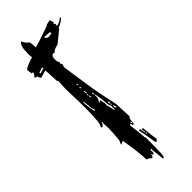

<svg xmlns="http://www.w3.org/2000/svg" viewBox="-280 -762 888 888"><g transform="rotate(-45 164.5 -317.5)"><path d="M178.7 105.5Q176.8 74.2 171.9 43.9L173.8 35.2L166 36.1L167 46.9Q167 60.5 159.2 61.5L157.2 53.7L153.3 54.7V57.6Q153.3 66.4 143.6 68.4Q132.8 55.7 123 55.7L122.1 53.7Q121.1 5.9 105.5 -84L86.9 -76.2L95.7 -97.7Q100.6 -147.5 100.6 -172.9Q100.6 -183.6 99.6 -189.9Q98.6 -196.3 98.6 -201.2Q98.6 -206.1 99.6 -210V-213.9L95.7 -212.9V-211.9Q95.7 -203.1 83 -194.3L77.1 -202.1Q90.8 -204.1 90.8 -314.5Q90.8 -354.5 88.9 -410.2L87.9 -434.6Q87.9 -460.9 90.8 -489.3L85.9 -497.1Q84 -555.7 82 -567.4L43.9 -556.6Q38.1 -565.4 36.1 -575.2H32.2Q25.4 -575.2 23.4 -581.1Q29.3 -582 36.1 -598.6V-602.5L28.3 -601.6L24.4 -626Q24.4 -636.7 82 -654.3Q80.1 -665 80.1 -675.8Q80.1 -737.3 99.6 -741.2Q101.6 -727.5 124 -709L127 -673.8Q141.6 -676.8 231.4 -708L238.3 -712.9L261.7 -717.8Q263.7 -705.1 268.6 -699.2L261.7 -693.4L267.6 -686.5Q267.6 -680.7 265.6 -674.8Q286.1 -677.7 301.8 -692.4L305.7 -693.4V-692.4Q305.7 -680.7 263.7 -662.1V-658.2L208 -613.3Q171.9 -603.5 171.9 -594.7L164.1 -597.7Q149.4 -594.7 149.4 -573.2Q149.4 -565.4 151.4 -555.7L156.2 -548.8L153.3 -540L159.2 -533.2L154.3 -516.6Q171.9 -391.6 179.7 -346.7Q183.6 -320.3 204.1 -227.5Q208 -153.3 208 -140.6V-137.7L207 -140.6Q199.2 -139.6 197.3 -103.5L189.5 -102.5L187.5 -114.3L179.7 -112.3Q188.5 -45.9 188.5 -30.3Q188.5 -26.4 187.5 -26.4Q187.5 -23.4 190.4 -23.4H191.4V5.9Q191.4 103.5 185.5 104.5ZM204.1 -666 224.6 -668.9 222.7 -677.7 186.5 -680.7Q191.4 -666 204.1 -666ZM56.6 -573.2 83 -581.1 82 -588.9Q67.4 -583 55.7 -580.1ZM143.6 -413.1 142.6 -420.9H138.7L139.6 -413.1ZM139.6 -392.6 143.6 -393.6 141.6 -401.4 137.7 -400.4ZM141.6 -357.4 145.5 -358.4 142.6 -374 138.7 -373ZM143.6 -345.7 142.6 -353.5H138.7L139.6 -345.7ZM116.2 -274.4Q114.3 -289.1 110.4 -289.1Q109.4 -314.5 105.5 -339.8L101.6 -338.9Q106.4 -274.4 113.3 -274.4ZM142.6 -330.1 146.5 -331.1 144.5 -341.8H140.6ZM162.1 -329.1 166 -330.1 164.1 -341.8 160.2 -340.8ZM178.7 -212.9 182.6 -213.9 181.6 -225.6Q181.6 -230.5 182.6 -234.4L176.8 -249Q172.9 -294.9 167 -326.2L163.1 -325.2L164.1 -316.4Q164.1 -299.8 153.3 -288.1L154.3 -284.2L161.1 -290H165L170.9 -259.8Q170.9 -255.9 167 -254.9Q170.9 -254.9 178.7 -212.9ZM183.6 -250Q190.4 -251 190.4 -256.8V-258.8L182.6 -257.8ZM186.5 -238.3 189.5 -239.3 188.5 -247.1 184.6 -246.1ZM190.4 -215.8 198.2 -216.8Q192.4 -222.7 191.4 -231.4L187.5 -230.5ZM192.4 -112.3 196.3 -113.3 194.3 -121.1 190.4 -120.1ZM212.9 30.3 208 23.4 192.4 -65.4 200.2 -66.4 205.1 -39.1 208 -40 205.1 -59.6 212.9 -60.5Q218.8 -2 222.7 20.5ZM210.9 -28.3 209 -36.1 205.1 -35.2 207 -28.3Z"/></g></svg>

Font: Blackcraft
Style: Regular
Weight: 400
Designer: GGBotNet
Foundry: GGBotNet
Version: 1.00